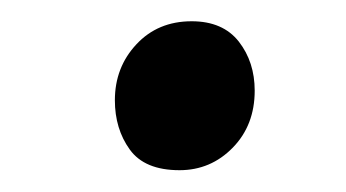

<svg xmlns="http://www.w3.org/2000/svg" viewBox="-20 -380 319 177"><path d="M85.9 -287.6Q85.9 -317.9 105.7 -339.1Q125.5 -360.4 156.7 -360.4Q185.5 -360.4 200.2 -341.6Q214.8 -322.8 214.8 -296.4Q214.8 -264.6 194.6 -243.9Q174.3 -223.1 145.5 -223.1Q113.3 -223.1 99.6 -242.2Q85.9 -261.2 85.9 -287.6Z"/></svg>

Font: Gelasio
Style: Italic
Weight: 400
Italic angle: -8.5°
Designer: Eben Sorkin
Foundry: Eben Sorkin
Version: Version 1.008